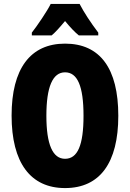

<svg xmlns="http://www.w3.org/2000/svg" viewBox="-20 -947 661 977"><path d="M385 -927H238C221 -892 169 -815 142 -781V-767H243C260 -781 283 -806 311 -840C338 -807 361 -783 381 -767H480V-781C440 -834 408 -883 385 -927ZM582 -358C582 -599 489 -725 311 -725C134 -725 39 -597 39 -359C39 -119 135 10 311 10C488 10 582 -118 582 -358ZM216 -358C216 -505 248 -579 311 -579C374 -579 405 -509 405 -358C405 -208 375 -139 311 -139C248 -139 216 -212 216 -358Z"/></svg>

Font: Noto Sans Telugu ExtraCondensed Black
Style: Regular
Weight: 900
Width: 2
Designer: Jelle Bosma - Monotype Design Team
Foundry: Monotype Imaging Inc.
Version: Version 2.005